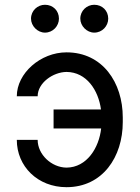

<svg xmlns="http://www.w3.org/2000/svg" viewBox="-20 -771 582 801"><path d="M257.5 -470.9C341.3 -470.2 390.6 -394.2 401.3 -314.3H203.5V-235.1H402C393.1 -154.1 342.3 -72.4 257.5 -71.7C194.2 -72.4 137.1 -126.8 137.1 -187.5H50.1C50.1 -77.1 137.1 9.9 257.5 9.9C408 9.9 492.2 -116.1 492.2 -261.7V-280.9C492.2 -426.5 408 -552.6 257.5 -552.6C149.5 -552.6 50.1 -465.9 50.1 -369.3H137.1C137.1 -425.1 201 -470.2 257.5 -470.9ZM109.4 -693.2C109.4 -662.6 136.7 -634.9 167.6 -634.9C201 -634.9 225.9 -662.6 225.9 -693.2C225.9 -726.6 201 -751.1 167.6 -751.1C136.7 -751.1 109.4 -726.6 109.4 -693.2ZM315 -693.2C315 -662.6 342.3 -634.9 373.2 -634.9C406.6 -634.9 431.5 -662.6 431.5 -693.2C431.5 -726.6 406.6 -751.1 373.2 -751.1C342.3 -751.1 315 -726.6 315 -693.2Z"/></svg>

Font: Margiela Sans Text
Style: Regular
Weight: 400
Designer: Stefan Endress, Andreas Faust
Version: Version 1.100;FEAKit 1.0